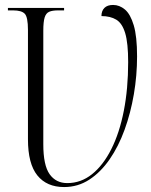

<svg xmlns="http://www.w3.org/2000/svg" viewBox="-20 -746 612 776"><path d="M239 10Q169 10 131 -37Q93 -84 93 -183V-625Q93 -677 80 -690.5Q67 -704 33 -704H12V-714H239V-704H214Q192 -704 179 -698.5Q166 -693 160.5 -675.5Q155 -658 155 -622V-163Q155 -78 180.5 -42Q206 -6 252 -6Q307 -6 352 -42Q397 -78 430 -143.5Q463 -209 480.5 -298.5Q498 -388 498 -495Q498 -572 486 -612Q474 -652 450 -666.5Q426 -681 390 -681Q390 -702 402 -714Q414 -726 437 -726Q463 -726 485 -707.5Q507 -689 520.5 -644Q534 -599 534 -518Q534 -441 521 -365Q508 -289 483.5 -221.5Q459 -154 423 -102Q387 -50 341 -20Q295 10 239 10Z"/></svg>

Font: Noto Serif Display Condensed Light
Style: Regular
Weight: 300
Width: 3
Designer: Monotype Design Team
Foundry: Monotype Imaging Inc.
Version: Version 2.009